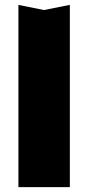

<svg xmlns="http://www.w3.org/2000/svg" viewBox="-20 -601 361 786"><path d="M160.6 -559.9 265.9 -581V165H55.4V-581Z"/></svg>

Font: Unbounded Variable
Style: Regular
Weight: 400
Designer: Luke Prowse, Jean-Baptiste Morizot, Fátima Lázaro, Florian Runge
Foundry: NaN
Version: Version 1.600;FEAKit 1.0